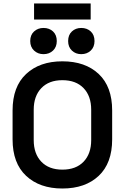

<svg xmlns="http://www.w3.org/2000/svg" viewBox="-20 -1065 714 1099"><path d="M337 14Q207 14 129.5 -58.5Q52 -131 52 -267V-433Q52 -569 129.5 -641.5Q207 -714 337 -714Q468 -714 545 -641.5Q622 -569 622 -433V-267Q622 -131 545 -58.5Q468 14 337 14ZM337 -94Q415 -94 458.5 -139.5Q502 -185 502 -263V-437Q502 -515 458.5 -560.5Q415 -606 337 -606Q260 -606 216.5 -560.5Q173 -515 173 -437V-263Q173 -185 216.5 -139.5Q260 -94 337 -94ZM445 -755Q413 -755 391.5 -775.5Q370 -796 370 -830Q370 -865 391.5 -885Q413 -905 445 -905Q478 -905 499.5 -885Q521 -865 521 -830Q521 -796 499.5 -775.5Q478 -755 445 -755ZM229 -755Q197 -755 175 -775.5Q153 -796 153 -830Q153 -865 175 -885Q197 -905 229 -905Q262 -905 283.5 -885Q305 -865 305 -830Q305 -796 283.5 -775.5Q262 -755 229 -755ZM175 -953V-1045H499V-953Z"/></svg>

Font: Space Grotesk Light SemiBold
Style: Regular
Weight: 600
Version: Version 2.000